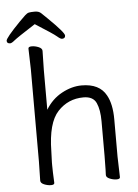

<svg xmlns="http://www.w3.org/2000/svg" viewBox="-60 -929 707 985"><g transform="rotate(-5 294.0 -436.0)"><path d="M515 -105 518 1Q518 11 500.5 11Q483 11 465 3.5Q447 -4 447 -16V-17Q448 -25 448 -44L449 -115V-293Q449 -352 433 -387.5Q417 -423 367 -423Q288 -423 234.5 -365.5Q181 -308 179 -162Q178 -129 177 -105V-89Q177 -59 180 1Q180 11 162.5 11Q145 11 127 3.5Q109 -4 109 -17L111 -115V-590L108 -697Q108 -707 125.5 -707Q143 -707 161 -699.5Q179 -692 179 -679L177 -580V-376Q209 -429 260.5 -457Q312 -485 363 -485Q455 -485 489 -422Q515 -376 515 -297ZM151 -819Q56 -758 40.5 -745Q25 -732 17 -732Q0 -732 0 -746.5Q0 -761 76 -839Q95 -858 106 -868.5Q117 -879 127 -881Q137 -883 157.5 -883Q178 -883 189.5 -871.5Q201 -860 220 -842Q301 -763 301 -747.5Q301 -732 284 -732Q276 -732 259.5 -746.5Q243 -761 151 -819Z"/></g></svg>

Font: LXGW WenKai Lite
Style: Regular
Weight: 400
Designer: LXGW / Fontworks Inc.
Foundry: LXGW / Fontworks Inc.
Version: Version 1.511; March 25, 2025